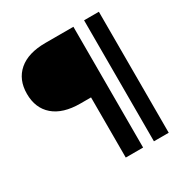

<svg xmlns="http://www.w3.org/2000/svg" viewBox="-178 -859 1046 1081"><g transform="rotate(-30 345.0 -318.5)"><path d="M444.8 74.2V-710.9H262.7Q150.4 -710.9 89.8 -658.7Q29.3 -606.4 29.3 -514.2Q29.3 -421.4 89.8 -369.1Q150.4 -316.9 263.2 -316.9H332V74.2ZM515.1 -712.4V74.2H611.3V-712.4Z"/></g></svg>

Font: Roboto Flex
Style: wght 600 wdth 140 opsz 13.0 GRAD 0.00 slnt 0.00 XTRA 468 XOPQ 96 YOPQ 79 YTLC 514 YTUC 712 YTAS 750 YTDE -203.00 YTFI 738
Weight: 600
Width: 8
Designer: Berlow after Robertson
Foundry: Google
Version: Version 3.100